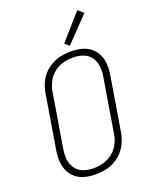

<svg xmlns="http://www.w3.org/2000/svg" viewBox="-174 -1059 925 1162"><g transform="rotate(-20 288.0 -478.0)"><path d="M237 8Q268 8 299.5 2Q331 -4 361 -20.5Q391 -37 413.5 -62.5Q436 -88 449 -118.5Q462 -149 467 -180L524 -525Q530 -559 528.5 -593Q527 -627 513 -657Q499 -687 473.5 -707Q448 -727 415.5 -735Q383 -743 349 -743Q317 -743 285.5 -737Q254 -731 224 -714.5Q194 -698 171 -673Q148 -648 135.5 -617.5Q123 -587 118 -555L61 -210Q55 -176 57 -142Q59 -108 72.5 -78.5Q86 -49 111.5 -28.5Q137 -8 169.5 0Q202 8 237 8ZM237 -31Q204 -31 173 -42Q142 -53 123.5 -79Q105 -105 101.5 -137.5Q98 -170 104 -204L161 -549Q166 -581 181 -611.5Q196 -642 223.5 -664.5Q251 -687 283.5 -695.5Q316 -704 348 -704Q381 -704 412 -693Q443 -682 461.5 -656.5Q480 -631 483.5 -598Q487 -565 481 -531L424 -186Q419 -154 404 -123.5Q389 -93 361.5 -71Q334 -49 301.5 -40Q269 -31 237 -31ZM355 -777 506 -934 471 -964 327 -801Z"/></g></svg>

Font: Iosevka Sparkle Extralight
Style: Italic
Weight: 200
Italic angle: -9°
Designer: Belleve Invis
Foundry: Belleve Invis
Version: Version 4.5.0; ttfautohint (v1.8.3)